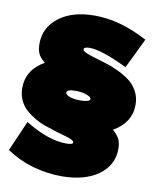

<svg xmlns="http://www.w3.org/2000/svg" viewBox="-88 -767 761 930"><g transform="rotate(10 293.0 -302.0)"><path d="M5.9 14.2 70.8 -134.8 76.2 -131.8Q186.5 -64.9 272.9 -64.9Q306.2 -64.9 306.2 -75.2Q306.2 -82 293.7 -88.4Q281.2 -94.7 261 -100.1Q240.7 -105.5 214.6 -113.8Q188.5 -122.1 161.6 -131.1Q134.8 -140.1 108.6 -155.3Q82.5 -170.4 62.3 -188.5Q42 -206.5 29.5 -233.6Q17.1 -260.7 17.1 -293Q17.1 -382.8 104 -432.1Q78.6 -451.7 70.3 -471.4Q62 -491.2 62 -519Q62 -599.1 127.9 -649.2Q193.8 -699.2 303.2 -699.2Q427.2 -699.2 559.1 -628.9L564 -627L492.2 -479L487.8 -481Q363.3 -541 305.2 -541Q294.4 -541 287.6 -538.8Q280.8 -536.6 278.8 -534.4Q276.9 -532.2 276.9 -529.8Q276.9 -521.5 293.2 -513.9Q309.6 -506.3 335.4 -498.8Q361.3 -491.2 392.8 -481.7Q424.3 -472.2 455.8 -457.3Q487.3 -442.4 513.2 -423.3Q539.1 -404.3 555.4 -374.5Q571.8 -344.7 571.8 -308.1Q571.8 -219.2 484.9 -169.9Q507.3 -150.4 517.1 -131.8Q526.9 -113.3 526.9 -82Q526.9 -2.4 459.2 46.4Q391.6 95.2 277.8 95.2Q206.5 95.2 136.7 75.2Q66.9 55.2 8.8 16.1ZM231 -308.1Q231 -297.9 251.5 -290Q272 -282.2 304.2 -282.2Q321.3 -282.2 332.8 -284.7Q344.2 -287.1 348.1 -290.3Q352.1 -293.5 352.1 -296.9Q352.1 -307.1 328.9 -315.7Q305.7 -324.2 273.9 -324.2Q231 -324.2 231 -308.1Z"/></g></svg>

Font: Trueno UltraBlack
Style: Regular
Weight: 950
Designer: Julieta Ulanovsky
Foundry: Julieta Ulanovsky
Version: Version 3.001b | FøM Fix